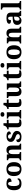

<svg xmlns="http://www.w3.org/2000/svg" viewBox="3146 -3956 820 7151"><g transform="rotate(-90 3555.5 -380.0)"><path d="M294.9 9.8Q239.7 9.8 194.1 -4.4Q148.4 -18.6 115.7 -51.3Q83 -84 64.9 -136.7Q46.9 -189.5 46.9 -266.1Q46.9 -347.2 65.7 -401.4Q84.5 -455.6 117.4 -488.3Q150.4 -521 195.3 -534.9Q240.2 -548.8 292 -548.8Q340.3 -548.8 377.4 -540.8Q414.6 -532.7 439.5 -518.6Q464.4 -504.4 477.3 -485.1Q490.2 -465.8 490.2 -443.8Q490.2 -427.7 484.6 -412.4Q479 -397 464.6 -385.3Q450.2 -373.5 425 -366.2Q399.9 -358.9 360.8 -358.9Q360.8 -384.8 357.7 -408.2Q354.5 -431.6 347.2 -449.2Q339.8 -466.8 327.4 -477.3Q314.9 -487.8 295.9 -487.8Q273.9 -487.8 256.6 -477.3Q239.3 -466.8 226.8 -441.4Q214.4 -416 207.8 -373.5Q201.2 -331.1 201.2 -267.1Q201.2 -165.5 229 -115.2Q256.8 -64.9 319.8 -64.9Q345.7 -64.9 368.4 -71Q391.1 -77.1 409.7 -88.1Q428.2 -99.1 442.1 -114Q456.1 -128.9 464.8 -146Q477.1 -138.7 482.9 -126.2Q488.8 -113.8 488.8 -100.1Q488.8 -81.1 477.5 -61.5Q466.3 -42 442.6 -26.1Q418.9 -10.3 382.3 -0.2Q345.7 9.8 294.9 9.8Z M1092.8 -270Q1092.8 -128.9 1026.6 -59.6Q960.4 9.8 832 9.8Q772 9.8 724.1 -7.6Q676.3 -24.9 642.8 -59.6Q609.4 -94.2 591.6 -147Q573.7 -199.7 573.7 -270Q573.7 -411.1 639.9 -480Q706.1 -548.8 835 -548.8Q895 -548.8 942.6 -531.7Q990.2 -514.6 1023.7 -480Q1057.1 -445.3 1075 -392.8Q1092.8 -340.3 1092.8 -270ZM729 -270Q729 -216.8 734.6 -176.3Q740.2 -135.7 752.7 -108.4Q765.1 -81.1 785.2 -67.1Q805.2 -53.2 834 -53.2Q862.8 -53.2 882.6 -67.1Q902.3 -81.1 914.8 -108.4Q927.2 -135.7 932.6 -176.3Q938 -216.8 938 -270Q938 -323.7 932.4 -364Q926.8 -404.3 914.3 -431.2Q901.9 -458 881.8 -471.4Q861.8 -484.9 833 -484.9Q804.2 -484.9 784.2 -471.4Q764.2 -458 752 -431.2Q739.7 -404.3 734.4 -364Q729 -323.7 729 -270Z M1558.6 0V-329.1Q1558.6 -361.3 1554.4 -386.5Q1550.3 -411.6 1540.8 -428.7Q1531.2 -445.8 1515.9 -454.8Q1500.5 -463.9 1478.5 -463.9Q1453.6 -463.9 1437 -451.2Q1420.4 -438.5 1410.4 -417.2Q1400.4 -396 1396 -367.9Q1391.6 -339.8 1391.6 -309.1V-118.2Q1391.6 -97.2 1396.7 -84.5Q1401.9 -71.8 1411.1 -64.7Q1420.4 -57.6 1433.8 -55.4Q1447.3 -53.2 1463.9 -53.2H1466.8V0H1159.7V-53.2H1161.6Q1178.7 -53.2 1192.9 -55.4Q1207 -57.6 1217.5 -64.9Q1228 -72.3 1233.9 -85.9Q1239.7 -99.6 1239.7 -122.1V-418Q1239.7 -439 1234.6 -451.7Q1229.5 -464.4 1220 -471.4Q1210.4 -478.5 1197.3 -480.7Q1184.1 -482.9 1167.5 -482.9H1164.6V-536.1H1374.5L1387.7 -464.8H1392.6Q1407.7 -493.2 1424.6 -509.8Q1441.4 -526.4 1460.4 -535.2Q1479.5 -543.9 1500.7 -546.4Q1522 -548.8 1545.4 -548.8Q1584 -548.8 1614.7 -537.6Q1645.5 -526.4 1666.7 -502.9Q1688 -479.5 1699.2 -443.1Q1710.4 -406.7 1710.4 -356V-124Q1710.4 -100.6 1714.6 -86.7Q1718.8 -72.8 1727.1 -65.4Q1735.4 -58.1 1748 -55.7Q1760.7 -53.2 1777.8 -53.2H1780.8V0Z M2037.6 9.8Q1983.4 9.8 1945.1 1Q1906.7 -7.8 1882.6 -23.4Q1858.4 -39.1 1847.4 -60.5Q1836.4 -82 1836.4 -106.9Q1836.4 -131.3 1845.9 -146.2Q1855.5 -161.1 1869.9 -169.4Q1884.3 -177.7 1900.4 -180.4Q1916.5 -183.1 1929.7 -183.1Q1929.7 -151.9 1937.5 -127Q1945.3 -102.1 1959.5 -84.7Q1973.6 -67.4 1993.4 -58.1Q2013.2 -48.8 2037.6 -48.8Q2063.5 -48.8 2082.3 -54.2Q2101.1 -59.6 2113 -69.1Q2125 -78.6 2130.9 -91.1Q2136.7 -103.5 2136.7 -117.2Q2136.7 -133.8 2130.6 -146.7Q2124.5 -159.7 2110.4 -171.1Q2096.2 -182.6 2072.5 -193.6Q2048.8 -204.6 2013.7 -216.8Q1973.1 -231 1942.1 -246.8Q1911.1 -262.7 1889.9 -283Q1868.7 -303.2 1857.7 -329.3Q1846.7 -355.5 1846.7 -389.2Q1846.7 -429.2 1862.1 -459Q1877.4 -488.8 1905.8 -508.5Q1934.1 -528.3 1973.6 -538.1Q2013.2 -547.9 2061.5 -547.9Q2108.9 -547.9 2142.1 -539.8Q2175.3 -531.7 2196.3 -518.6Q2217.3 -505.4 2227.1 -488.8Q2236.8 -472.2 2236.8 -455.1Q2236.8 -421.4 2213.1 -403.8Q2189.5 -386.2 2134.8 -386.2Q2134.8 -436 2112.5 -463.6Q2090.3 -491.2 2046.9 -491.2Q2030.8 -491.2 2015.9 -487.3Q2001 -483.4 1990 -475.6Q1979 -467.8 1972.4 -456.3Q1965.8 -444.8 1965.8 -429.2Q1965.8 -413.1 1971.9 -400.4Q1978 -387.7 1993.4 -376.2Q2008.8 -364.7 2035.2 -353Q2061.5 -341.3 2102.5 -327.1Q2135.7 -315.4 2163.8 -300.5Q2191.9 -285.6 2212.2 -266.4Q2232.4 -247.1 2243.7 -222.4Q2254.9 -197.8 2254.9 -166Q2254.9 -124.5 2240.5 -91.8Q2226.1 -59.1 2198.2 -36.6Q2170.4 -14.2 2129.9 -2.2Q2089.4 9.8 2037.6 9.8Z M2608.4 -70.8Q2627.9 -70.8 2645.8 -73.5Q2663.6 -76.2 2679.2 -80.1V-15.1Q2671.4 -11.2 2658 -6.8Q2644.5 -2.4 2626.7 1.2Q2608.9 4.9 2586.4 7.3Q2564 9.8 2537.6 9.8Q2503.9 9.8 2476.6 1.7Q2449.2 -6.3 2430.2 -25.1Q2411.1 -43.9 2400.9 -74Q2390.6 -104 2390.6 -147.9V-467.8H2315.4V-519Q2347.7 -519 2373 -531.7Q2398.4 -544.4 2413.6 -561Q2444.3 -593.3 2459.5 -660.2H2542.5V-536.1H2670.4V-467.8H2542.5V-158.2Q2542.5 -112.8 2557.9 -91.8Q2573.2 -70.8 2608.4 -70.8Z M2785.2 -698.2Q2785.2 -717.3 2791.7 -731Q2798.3 -744.6 2809.8 -753.2Q2821.3 -761.7 2836.7 -765.9Q2852.1 -770 2870.1 -770Q2887.2 -770 2902.8 -765.9Q2918.5 -761.7 2930.2 -753.2Q2941.9 -744.6 2949 -731Q2956.1 -717.3 2956.1 -698.2Q2956.1 -679.7 2949 -666Q2941.9 -652.3 2930.2 -643.6Q2918.5 -634.8 2902.8 -630.4Q2887.2 -626 2870.1 -626Q2852.1 -626 2836.7 -630.4Q2821.3 -634.8 2809.8 -643.6Q2798.3 -652.3 2791.7 -666Q2785.2 -679.7 2785.2 -698.2ZM2728 -53.2Q2739.3 -53.2 2751.7 -55.4Q2764.2 -57.6 2774.7 -64.5Q2785.2 -71.3 2792.2 -84Q2799.3 -96.7 2799.3 -118.2V-421.9Q2799.3 -441.9 2792.2 -453.9Q2785.2 -465.8 2774.4 -472.4Q2763.7 -479 2751.2 -481Q2738.8 -482.9 2728 -482.9H2716.3V-536.1H2951.2V-118.2Q2951.2 -96.7 2958.3 -84Q2965.3 -71.3 2975.8 -64.5Q2986.3 -57.6 2999 -55.4Q3011.7 -53.2 3022.5 -53.2H3034.2V0H2716.3V-53.2Z M3365.2 -70.8Q3384.8 -70.8 3402.6 -73.5Q3420.4 -76.2 3436 -80.1V-15.1Q3428.2 -11.2 3414.8 -6.8Q3401.4 -2.4 3383.5 1.2Q3365.7 4.9 3343.3 7.3Q3320.8 9.8 3294.4 9.8Q3260.7 9.8 3233.4 1.7Q3206.1 -6.3 3187 -25.1Q3168 -43.9 3157.7 -74Q3147.5 -104 3147.5 -147.9V-467.8H3072.3V-519Q3104.5 -519 3129.9 -531.7Q3155.3 -544.4 3170.4 -561Q3201.2 -593.3 3216.3 -660.2H3299.3V-536.1H3427.2V-467.8H3299.3V-158.2Q3299.3 -112.8 3314.7 -91.8Q3330.1 -70.8 3365.2 -70.8Z M3898.9 0 3877 -70.8H3872.1Q3856.9 -44.9 3839.4 -29.1Q3821.8 -13.2 3801.8 -4.6Q3781.7 3.9 3759.5 6.8Q3737.3 9.8 3713.9 9.8Q3635.7 9.8 3594 -38.6Q3552.2 -86.9 3552.2 -188V-412.1Q3552.2 -434.1 3548.3 -447.8Q3544.4 -461.4 3536.1 -469.2Q3527.8 -477.1 3514.9 -480Q3502 -482.9 3483.9 -482.9H3481.9V-536.1H3704.1V-215.8Q3704.1 -183.6 3707.8 -157.7Q3711.4 -131.8 3720.2 -113.5Q3729 -95.2 3743.7 -85.2Q3758.3 -75.2 3780.3 -75.2Q3804.2 -75.2 3821.5 -85.7Q3838.9 -96.2 3849.9 -116Q3860.8 -135.7 3866 -163.8Q3871.1 -191.9 3871.1 -227.1V-418.9Q3871.1 -440.9 3865.2 -453.6Q3859.4 -466.3 3849.6 -472.9Q3839.8 -479.5 3826.7 -481.2Q3813.5 -482.9 3798.8 -482.9H3795.9V-536.1H4022.9V-116.2Q4022.9 -94.2 4028.1 -81.8Q4033.2 -69.3 4042 -63Q4050.8 -56.6 4063 -54.9Q4075.2 -53.2 4089.8 -53.2H4098.1V0Z M4437 -70.8Q4456.5 -70.8 4474.4 -73.5Q4492.2 -76.2 4507.8 -80.1V-15.1Q4500 -11.2 4486.6 -6.8Q4473.1 -2.4 4455.3 1.2Q4437.5 4.9 4415 7.3Q4392.6 9.8 4366.2 9.8Q4332.5 9.8 4305.2 1.7Q4277.8 -6.3 4258.8 -25.1Q4239.7 -43.9 4229.5 -74Q4219.2 -104 4219.2 -147.9V-467.8H4144V-519Q4176.3 -519 4201.7 -531.7Q4227.1 -544.4 4242.2 -561Q4272.9 -593.3 4288.1 -660.2H4371.1V-536.1H4499V-467.8H4371.1V-158.2Q4371.1 -112.8 4386.5 -91.8Q4401.9 -70.8 4437 -70.8Z M4613.8 -698.2Q4613.8 -717.3 4620.4 -731Q4627 -744.6 4638.4 -753.2Q4649.9 -761.7 4665.3 -765.9Q4680.7 -770 4698.7 -770Q4715.8 -770 4731.4 -765.9Q4747.1 -761.7 4758.8 -753.2Q4770.5 -744.6 4777.6 -731Q4784.7 -717.3 4784.7 -698.2Q4784.7 -679.7 4777.6 -666Q4770.5 -652.3 4758.8 -643.6Q4747.1 -634.8 4731.4 -630.4Q4715.8 -626 4698.7 -626Q4680.7 -626 4665.3 -630.4Q4649.9 -634.8 4638.4 -643.6Q4627 -652.3 4620.4 -666Q4613.8 -679.7 4613.8 -698.2ZM4556.6 -53.2Q4567.9 -53.2 4580.3 -55.4Q4592.8 -57.6 4603.3 -64.5Q4613.8 -71.3 4620.8 -84Q4627.9 -96.7 4627.9 -118.2V-421.9Q4627.9 -441.9 4620.8 -453.9Q4613.8 -465.8 4603 -472.4Q4592.3 -479 4579.8 -481Q4567.4 -482.9 4556.6 -482.9H4544.9V-536.1H4779.8V-118.2Q4779.8 -96.7 4786.9 -84Q4793.9 -71.3 4804.4 -64.5Q4814.9 -57.6 4827.6 -55.4Q4840.3 -53.2 4851.1 -53.2H4862.8V0H4544.9V-53.2Z M5445.8 -270Q5445.8 -128.9 5379.6 -59.6Q5313.5 9.8 5185.1 9.8Q5125 9.8 5077.1 -7.6Q5029.3 -24.9 4995.8 -59.6Q4962.4 -94.2 4944.6 -147Q4926.8 -199.7 4926.8 -270Q4926.8 -411.1 4992.9 -480Q5059.1 -548.8 5188 -548.8Q5248 -548.8 5295.7 -531.7Q5343.3 -514.6 5376.7 -480Q5410.2 -445.3 5428 -392.8Q5445.8 -340.3 5445.8 -270ZM5082 -270Q5082 -216.8 5087.6 -176.3Q5093.3 -135.7 5105.7 -108.4Q5118.2 -81.1 5138.2 -67.1Q5158.2 -53.2 5187 -53.2Q5215.8 -53.2 5235.6 -67.1Q5255.4 -81.1 5267.8 -108.4Q5280.3 -135.7 5285.6 -176.3Q5291 -216.8 5291 -270Q5291 -323.7 5285.4 -364Q5279.8 -404.3 5267.3 -431.2Q5254.9 -458 5234.9 -471.4Q5214.8 -484.9 5186 -484.9Q5157.2 -484.9 5137.2 -471.4Q5117.2 -458 5105 -431.2Q5092.8 -404.3 5087.4 -364Q5082 -323.7 5082 -270Z M5911.6 0V-329.1Q5911.6 -361.3 5907.5 -386.5Q5903.3 -411.6 5893.8 -428.7Q5884.3 -445.8 5868.9 -454.8Q5853.5 -463.9 5831.5 -463.9Q5806.6 -463.9 5790 -451.2Q5773.4 -438.5 5763.4 -417.2Q5753.4 -396 5749 -367.9Q5744.6 -339.8 5744.6 -309.1V-118.2Q5744.6 -97.2 5749.8 -84.5Q5754.9 -71.8 5764.2 -64.7Q5773.4 -57.6 5786.9 -55.4Q5800.3 -53.2 5816.9 -53.2H5819.8V0H5512.7V-53.2H5514.6Q5531.7 -53.2 5545.9 -55.4Q5560.1 -57.6 5570.6 -64.9Q5581.1 -72.3 5586.9 -85.9Q5592.8 -99.6 5592.8 -122.1V-418Q5592.8 -439 5587.6 -451.7Q5582.5 -464.4 5573 -471.4Q5563.5 -478.5 5550.3 -480.7Q5537.1 -482.9 5520.5 -482.9H5517.6V-536.1H5727.5L5740.7 -464.8H5745.6Q5760.7 -493.2 5777.6 -509.8Q5794.4 -526.4 5813.5 -535.2Q5832.5 -543.9 5853.8 -546.4Q5875 -548.8 5898.4 -548.8Q5937 -548.8 5967.8 -537.6Q5998.5 -526.4 6019.8 -502.9Q6041 -479.5 6052.2 -443.1Q6063.5 -406.7 6063.5 -356V-124Q6063.5 -100.6 6067.6 -86.7Q6071.8 -72.8 6080.1 -65.4Q6088.4 -58.1 6101.1 -55.7Q6113.8 -53.2 6130.9 -53.2H6133.8V0Z M6359.9 -148.9Q6359.9 -106 6373.5 -84.5Q6387.2 -63 6416.5 -63Q6438 -63 6455.3 -72Q6472.7 -81.1 6485.1 -97.7Q6497.6 -114.3 6504.2 -137.9Q6510.7 -161.6 6510.7 -190.9V-266.1L6465.8 -263.2Q6436 -261.7 6415.5 -253.7Q6395 -245.6 6382.8 -231.4Q6370.6 -217.3 6365.2 -196.8Q6359.9 -176.3 6359.9 -148.9ZM6448.7 -487.8Q6429.7 -487.8 6416.7 -479.7Q6403.8 -471.7 6396 -457.3Q6388.2 -442.9 6385 -423.1Q6381.8 -403.3 6381.8 -379.9Q6314.5 -379.9 6280.5 -395Q6246.6 -410.2 6246.6 -446.8Q6246.6 -474.1 6262.9 -493.7Q6279.3 -513.2 6307.4 -525.4Q6335.4 -537.6 6372.8 -543.2Q6410.2 -548.8 6452.6 -548.8Q6505.4 -548.8 6544.7 -539.8Q6584 -530.8 6610.1 -510.7Q6636.2 -490.7 6649.4 -458.3Q6662.6 -425.8 6662.6 -378.9V-124Q6662.6 -103.5 6665.8 -89.8Q6668.9 -76.2 6675.8 -68.1Q6682.6 -60.1 6694.3 -56.6Q6706.1 -53.2 6722.7 -53.2H6726.6V0H6540.5L6519.5 -68.8H6510.7Q6494.1 -48.8 6479.5 -33.9Q6464.8 -19 6448.2 -9.3Q6431.6 0.5 6410.9 5.1Q6390.1 9.8 6361.8 9.8Q6328.6 9.8 6300 0Q6271.5 -9.8 6250.2 -30Q6229 -50.3 6216.8 -80.8Q6204.6 -111.3 6204.6 -152.8Q6204.6 -234.4 6260.5 -273.4Q6316.4 -312.5 6428.7 -315.9L6510.7 -318.8V-374Q6510.7 -398.9 6508.8 -419.9Q6506.8 -440.9 6500.5 -456.1Q6494.1 -471.2 6481.7 -479.5Q6469.2 -487.8 6448.7 -487.8Z M6787.6 -53.2Q6798.8 -53.2 6811.3 -55.4Q6823.7 -57.6 6834.2 -64.5Q6844.7 -71.3 6851.8 -84Q6858.9 -96.7 6858.9 -118.2V-646Q6858.9 -666 6851.8 -678Q6844.7 -689.9 6834 -696.5Q6823.2 -703.1 6810.8 -705.1Q6798.3 -707 6787.6 -707H6775.9V-759.8H7010.7V-118.2Q7010.7 -96.7 7017.8 -84Q7024.9 -71.3 7035.4 -64.5Q7045.9 -57.6 7058.6 -55.4Q7071.3 -53.2 7082 -53.2H7093.8V0H6775.9V-53.2Z"/></g></svg>

Font: Droids
Style: b
Weight: 700
Foundry: Ascender Corporation
Version: Version 1.00 build 113